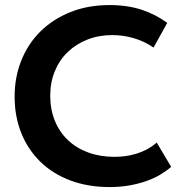

<svg xmlns="http://www.w3.org/2000/svg" viewBox="-20 -730 717 758"><path d="M412.7 8.5Q454.5 8.5 490.5 2.1Q526.5 -4.3 557.2 -15Q588 -25.8 612.5 -40.4Q637 -55 655.7 -71.3L598.7 -167.3Q580.2 -151 559.6 -140.1Q539 -129.3 517.2 -122.8Q495.5 -116.3 473.7 -113.5Q452 -110.8 432 -110.8Q375.5 -110.8 328.6 -127.9Q281.8 -145 248.4 -176.6Q215 -208.3 196.6 -253Q178.3 -297.8 178.3 -352Q178.3 -405 196.6 -449.4Q215 -493.7 247.9 -525.1Q280.8 -556.5 325.6 -574Q370.5 -591.5 423.5 -591.5Q466.5 -591.5 508.5 -579.2Q550.5 -567 586.2 -542.2L640.2 -639.5Q596 -672.7 539.7 -691.4Q483.5 -710 412.2 -710Q327.7 -710 258.9 -682.6Q190 -655.2 140.9 -607.1Q91.7 -559 64.7 -492.6Q37.7 -426.2 37.7 -348.2Q37.7 -270.2 64.1 -204.6Q90.5 -139 139.4 -91.4Q188.2 -43.8 257.7 -17.6Q327.2 8.5 412.7 8.5Z"/></svg>

Font: Tilda Sans VF
Style: Regular
Weight: 400
Designer: ParaType Ltd
Foundry: ParaType Ltd
Version: Version 1.010